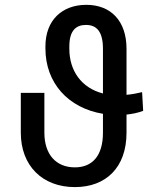

<svg xmlns="http://www.w3.org/2000/svg" viewBox="-20 -757 671 787"><path d="M566.8 -302.6 562.5 -379.3C543.3 -374.6 521 -370.4 498.6 -368.3V-556.8C498.6 -671.9 433.9 -737.2 333.8 -737.2C235.1 -737.2 166.2 -674.7 166.2 -566.8V-558.2C166.2 -417.6 258.9 -314.3 402 -290.5V-213.1C402 -117.9 358 -71 286.9 -71C208.8 -71 161.9 -125 161.9 -213.1V-376.4H65.3V-213.1C65.3 -78.1 153.4 9.9 286.9 9.9C413.4 9.9 498.6 -69.6 498.6 -213.1V-287.3C522.4 -289.8 546.2 -294.7 566.8 -302.6ZM264.2 -556.8V-566.8C264.2 -632.1 291.9 -654.8 332.4 -654.8C377.1 -654.8 402 -626.4 402 -556.8V-373.9C312.9 -396.7 264.2 -468 264.2 -556.8Z"/></svg>

Font: Magic Ui Pro
Style: Regular
Weight: 400
Designer: Stefan Endress, Andreas Faust
Version: Version 1.000;FEAKit 1.0